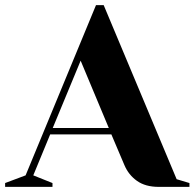

<svg xmlns="http://www.w3.org/2000/svg" viewBox="-40 -730 760 750"><path d="M-20 -15 60 -45 335 -710H365L650 -30L700 -15V0H580Q528 0 495 -23.5Q462 -47 446 -85L395 -205H156L90 -45L165 -15V0H-20ZM166 -230H385L275 -493Z"/></svg>

Font: Yeseva One
Style: Regular
Weight: 400
Designer: Jovanny Lemonad
Foundry: Jovanny Lemonad
Version: Version 2.000